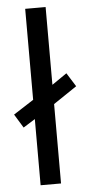

<svg xmlns="http://www.w3.org/2000/svg" viewBox="-63 -792 385 824"><g transform="rotate(-5 129.0 -380.0)"><path d="M78 0V-285L27 -253L-9 -312L78 -368V-760H166V-425L230 -469L267 -410L166 -342V0Z"/></g></svg>

Font: Noto Sans Vithkuqi
Style: Regular
Weight: 400
Version: Version 1.001